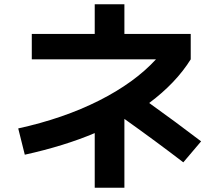

<svg xmlns="http://www.w3.org/2000/svg" viewBox="-20 -823 1040 906"><path d="M130 -663H427V-803H567V-663H880V-543Q810 -431 684 -337Q807 -249 929 -156L845 -57Q720 -153 567 -262V63H427V-195Q283 -134 97 -93L66 -217Q280 -264 447.5 -348.5Q615 -433 716 -543H130Z"/></svg>

Font: Mplus 1p Bold
Style: Bold
Weight: 700
Version: Version 1.061